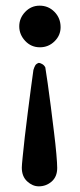

<svg xmlns="http://www.w3.org/2000/svg" viewBox="-20 -453 281 678"><path d="M117 205Q95 205 76 187.5Q57 170 57 139Q57 131 60 101.5Q63 72 67.5 31Q72 -10 78 -55Q84 -100 89 -140Q94 -180 98 -206Q101 -216 104.5 -222Q108 -228 117 -231Q121 -231 128.5 -227Q136 -223 140 -215Q143 -196 148.5 -158.5Q154 -121 159.5 -76.5Q165 -32 170.5 12Q176 56 179 90.5Q182 125 182 140Q182 171 162.5 188Q143 205 117 205ZM48 -360Q48 -389 69 -411Q90 -433 120 -433Q151 -433 172.5 -411Q194 -389 194 -357Q194 -328 172.5 -307Q151 -286 121 -286Q90 -286 69 -308.5Q48 -331 48 -360Z"/></svg>

Font: Amiri
Style: Bold
Weight: 700
Designer: Khaled Hosny
Version: Version 0.113